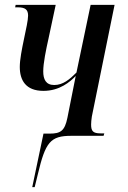

<svg xmlns="http://www.w3.org/2000/svg" viewBox="-20 -556 523 786"><path d="M112 210H122L135 157C166 26 186 0 272 0H404L407 -10H392C361 -10 353 -19 353 -46C353 -56 354 -64 356 -79L449 -536H351L293 -259C265 -231 238 -208 202 -208C168 -208 157 -231 157 -264C157 -297 168 -351 179 -400L208 -536H44L42 -526H53C84 -526 95 -516 95 -492C95 -455 61 -341 61 -282C61 -228 85 -184 158 -184C224 -184 267 -221 290 -245L256 -74C245 -20 228 -9 183 -9H158Z"/></svg>

Font: Noto Serif Display ExtraCondensed Medium
Style: Italic
Weight: 500
Width: 2
Italic angle: -12°
Designer: Monotype Design Team
Foundry: Monotype Imaging Inc.
Version: Version 2.009